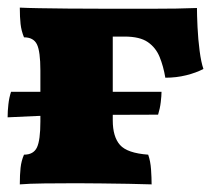

<svg xmlns="http://www.w3.org/2000/svg" viewBox="-20 -481 564 504"><path d="M32 3Q32 -22 34 -40.5Q36 -59 43 -75Q68 -75 77 -94Q86 -113 86 -162V-296Q86 -346 77 -364.5Q68 -383 43 -383Q36 -400 34 -418Q32 -436 32 -461Q52 -460 82 -459.5Q112 -459 158.5 -458.5Q205 -458 276 -458V-165Q276 -122 295 -100.5Q314 -79 369 -75Q375 -58 376.5 -36Q378 -14 378 3Q353 2 317.5 1.5Q282 1 246 0.5Q210 0 181 0Q138 0 96.5 0.5Q55 1 32 3ZM414 -277Q409 -307 399 -331.5Q389 -356 368 -370.5Q347 -385 307 -385H236L266 -458Q330 -458 371.5 -458Q413 -458 442 -458.5Q471 -459 497 -460Q497 -442 498.5 -410Q500 -378 504 -347.5Q508 -317 514 -300Q495 -290 469 -283.5Q443 -277 414 -277ZM0 -173Q0 -189 2 -207Q4 -225 9 -240H404Q404 -230 402 -213Q400 -196 395 -180Q312 -180 254 -179.5Q196 -179 154 -178.5Q112 -178 76 -176.5Q40 -175 0 -173Z"/></svg>

Font: Vollkorn Black
Style: Regular
Weight: 900
Designer: Friedrich Althausen
Foundry: Friedrich Althausen
Version: Version 5.000